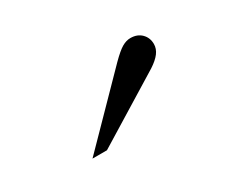

<svg xmlns="http://www.w3.org/2000/svg" viewBox="-50 -941 639 529"><g transform="rotate(-30 269.5 -677.0)"><path d="M319.5 -756Q342.5 -779 356.2 -787Q370 -795 383 -795Q405 -795 418.2 -781.8Q431.5 -768.5 431.5 -748.5Q431.5 -733.5 421.5 -720.2Q411.5 -707 391.5 -694L173 -559.5H127Z"/></g></svg>

Font: MM Phetkon
Style: Regular
Weight: 400
Designer: Khon Soe Zaw Thu
Version: Version 1.00 July 15, 2016, initial release